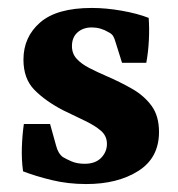

<svg xmlns="http://www.w3.org/2000/svg" viewBox="-20 -453 447 483"><path d="M38 -22Q34 -51 35 -82Q36 -113 40 -141H106L121 -87Q126 -67 138 -58Q146 -53 160 -47Q174 -41 193 -41Q220 -41 234.5 -56Q249 -71 249 -91Q249 -111 234 -124Q219 -137 194 -149Q169 -161 138 -176Q94 -199 66.5 -227Q39 -255 39 -303Q39 -360 81 -396.5Q123 -433 211 -433Q247 -433 286.5 -426Q326 -419 354 -408Q356 -382 354.5 -352Q353 -322 348 -295H287L271 -346Q268 -357 264.5 -362.5Q261 -368 253 -372Q243 -378 232.5 -381Q222 -384 211 -384Q189 -384 175 -371.5Q161 -359 161 -337Q161 -318 173 -305Q185 -292 204.5 -282Q224 -272 247 -262Q282 -247 312.5 -229.5Q343 -212 361.5 -186.5Q380 -161 380 -121Q380 -56 328 -23Q276 10 197 10Q151 10 110 0Q69 -10 38 -22Z"/></svg>

Font: Rasa
Style: Bold
Weight: 700
Designer: Anna Giedrys (Yrsa+Rasa design), David Brezina (Yrsa art-direction, Rasa art-direction, design)
Foundry: Rosetta Type Foundry
Version: Version 2.004